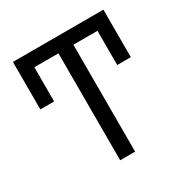

<svg xmlns="http://www.w3.org/2000/svg" viewBox="-162 -842 947 978"><g transform="rotate(-30 311.0 -353.5)"><path d="M497.1 -427.7V-628.9H355.5V0H267.6V-628.9H126V-427.7H44.9V-707H577.1V-427.7Z"/></g></svg>

Font: Pretendard
Style: Regular
Weight: 400
Designer: Base glyphs from Inter by Rasmus Andersson; Hangeul glyphs from Noto Sans CJK(Source Han Sans) by Jang Soo-young and Kan
Foundry: Kil Hyung-jin
Version: Version 1.309